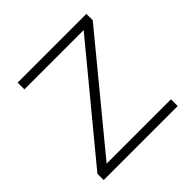

<svg xmlns="http://www.w3.org/2000/svg" viewBox="-149 -698 833 833"><g transform="rotate(-45 267.5 -281.5)"><path d="M33.3 0V-38.7L431.8 -521.5H68.2V-563H490V-524L92.7 -41.5H487.3V0Z"/></g></svg>

Font: Darker Grotesque Light
Style: Regular
Weight: 300
Designer: Gabriel Lam
Foundry: TypeRant
Version: Version 1.000;gftools[0.9.28]